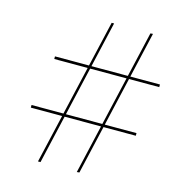

<svg xmlns="http://www.w3.org/2000/svg" viewBox="-112 -851 880 954"><g transform="rotate(15 328.0 -374.5)"><path d="M369.5 6 544.5 -754 557.5 -755 382.5 5ZM66 -244V-257.5H606V-244ZM169.5 5 345 -755H357.5L182.5 5ZM116 -507.5V-521H656V-507.5Z"/></g></svg>

Font: Bodoni Moda 18pt
Style: Italic
Weight: 400
Italic angle: -13°
Designer: Owen Earl
Foundry: indestructible type
Version: Version 2.005